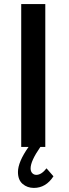

<svg xmlns="http://www.w3.org/2000/svg" viewBox="-20 -720 336 941"><path d="M178 0Q130 69 130 105Q130 120 138 128.5Q146 137 158 137Q183 137 208 105L242 144Q205 201 146 201Q114 201 91 181.5Q68 162 68 123Q68 74 120 0H84V-700H202V0Z"/></svg>

Font: Steamflix Grotesk
Style: Regular
Weight: 400
Designer: Julieta Ulanovsky
Foundry: Julieta Ulanovsky
Version: Version 4.000;PS 004.000;hotconv 1.0.88;makeotf.lib2.5.64775